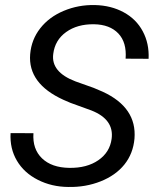

<svg xmlns="http://www.w3.org/2000/svg" viewBox="-20 -741 621 771"><path d="M428.2 -183.1Q439 -261.2 347.2 -297.4L262.7 -328.1L234.4 -340.3Q91.8 -405.3 101.1 -522.9Q106 -582 141.6 -627.4Q177.2 -672.9 236.1 -697.5Q294.9 -722.2 361.3 -720.7Q425.8 -719.2 476.3 -691.9Q526.9 -664.6 553.2 -615.5Q579.6 -566.4 576.7 -504.9L484.4 -505.4Q489.3 -570.8 455.1 -606.7Q420.9 -642.6 357.4 -643.6Q290.5 -644.5 245.6 -612.3Q200.7 -580.1 193.8 -524.4Q184.1 -451.7 283.2 -414.1L356 -388.2L392.6 -372.6Q530.3 -309.1 520 -184.1Q514.6 -124 479.5 -80.3Q444.3 -36.6 384 -12.7Q323.7 11.2 254.4 9.8Q187.5 9.3 132.1 -18.8Q76.7 -46.9 47.9 -95.7Q19 -144.5 22.5 -206.5L114.3 -206.1Q109.9 -142.6 148.7 -105.2Q187.5 -67.9 258.3 -66.9Q329.1 -65.9 375 -97.7Q420.9 -129.4 428.2 -183.1Z"/></svg>

Font: Roboto
Style: Italic
Weight: 400
Italic angle: -12°
Designer: Google
Version: Version 2.134; 2016; ttfautohint (v1.6)